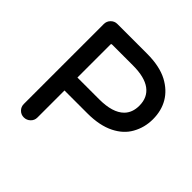

<svg xmlns="http://www.w3.org/2000/svg" viewBox="-179 -846 1015 1015"><g transform="rotate(45 328.0 -338.5)"><path d="M526.9 -464.8Q526.9 -526.4 483.2 -558.8Q439.5 -591.3 352.5 -591.3H196.3Q192.9 -591.3 191.4 -589.8Q189.9 -587.9 189.9 -585V-338.4H352.5Q452.6 -338.4 496.1 -381.8Q526.9 -412.6 526.9 -464.8ZM88.4 -39.1V-636.7Q88.4 -658.2 103.3 -673.1Q118.2 -688 138.7 -688H361.3Q454.6 -688 515.1 -656.2Q571.3 -626 599.9 -577.4Q628.4 -528.8 628.4 -464.8Q628.4 -402.8 599.1 -351.1Q571.8 -301.8 513.7 -272.5Q452.6 -241.7 361.3 -241.7H189.9V-39.1Q189.9 -18.1 174.6 -3.4Q159.2 11.2 138.4 11.2Q117.7 11.2 103 -3.4Q88.4 -18.1 88.4 -39.1Z"/></g></svg>

Font: YuPearl-Medium
Style: Medium
Weight: 500
Designer: Max Yao
Foundry: Max-Everyday
Version: Version 1.011; ttfautohint (v1.8.3)